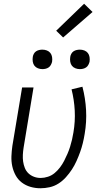

<svg xmlns="http://www.w3.org/2000/svg" viewBox="-20 -997 540 1025"><path d="M196 8Q168 8 142.5 0.5Q117 -7 96.5 -22.5Q76 -38 63.5 -61Q51 -84 45.5 -109.5Q40 -135 41 -162.5Q42 -190 46 -218L98 -530H159L106 -209Q103 -190 102 -171Q101 -152 103.5 -134.5Q106 -117 112.5 -100.5Q119 -84 131.5 -72Q144 -60 161 -53.5Q178 -47 197 -47Q216 -47 236 -53.5Q256 -60 272 -73.5Q288 -87 300.5 -103.5Q313 -120 322.5 -138.5Q332 -157 340 -175.5Q348 -194 354 -213Q360 -232 364.5 -251.5Q369 -271 372 -290Q382 -349 379 -406.5Q376 -464 362 -520L420 -534Q436 -473 439.5 -409.5Q443 -346 432 -282Q428 -257 422 -232.5Q416 -208 407.5 -184.5Q399 -161 388.5 -137.5Q378 -114 364 -92.5Q350 -71 332 -51Q314 -31 292 -17Q270 -3 245 2.5Q220 8 196 8ZM406 -628Q394 -628 382.5 -632.5Q371 -637 364 -646Q357 -655 355 -667.5Q353 -680 355 -693Q356 -701 360.5 -709.5Q365 -718 372.5 -723Q380 -728 389 -730Q398 -732 406 -732Q419 -732 430.5 -727.5Q442 -723 449 -714Q456 -705 458 -692.5Q460 -680 458 -667Q456 -659 451.5 -650.5Q447 -642 439.5 -637Q432 -632 423.5 -630Q415 -628 406 -628ZM206 -628Q194 -628 182.5 -632.5Q171 -637 164 -646Q157 -655 155 -667.5Q153 -680 155 -693Q156 -701 160.5 -709.5Q165 -718 172.5 -723Q180 -728 189 -730Q198 -732 206 -732Q219 -732 230.5 -727.5Q242 -723 249 -714Q256 -705 258 -692.5Q260 -680 258 -667Q256 -659 251.5 -650.5Q247 -642 239.5 -637Q232 -632 223.5 -630Q215 -628 206 -628ZM317 -797 280 -833 429 -977 474 -933Z"/></svg>

Font: Iosevka Curly Light Oblique
Style: Regular
Weight: 300
Italic angle: -9°
Monospace: yes
Designer: Belleve Invis
Foundry: Belleve Invis
Version: Version 11.1.0; ttfautohint (v1.8.3)